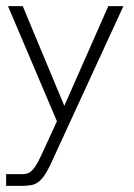

<svg xmlns="http://www.w3.org/2000/svg" viewBox="-24 -426 435 624"><path d="M-4 178V140H48Q62 140 71 135Q80 130 89.5 116.5Q99 103 111 77L161 -32L2 -406H50L185 -82L328 -406H377L151 85Q138 115 127 133.5Q116 152 105 162Q94 172 80.5 175Q67 178 50 178Z"/></svg>

Font: Darker Grotesque
Style: Regular
Weight: 400
Designer: Gabriel Lam
Foundry: TypeRant
Version: Version 1.000;gftools[0.9.28]